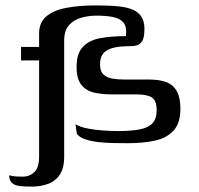

<svg xmlns="http://www.w3.org/2000/svg" viewBox="-20 -526 739 712"><path d="M14 124Q17 125 24.5 126.5Q32 128 43 128.5Q54 129 64 129Q91 129 108 111.5Q125 94 125 56Q125 13 125 -22.5Q125 -58 125 -90.5Q125 -123 125 -155Q125 -187 125 -223Q125 -259 125 -302Q120 -302 106 -302Q92 -302 77.5 -302Q63 -302 58 -302Q58 -305 58 -308.5Q58 -312 58 -322Q58 -332 58 -352Q63 -352 77.5 -352Q92 -352 106 -352Q120 -352 125 -352V-401Q125 -443 152 -465.5Q179 -488 226.5 -497Q274 -506 336 -506Q384 -506 419 -502.5Q454 -499 476 -488.5Q498 -478 508 -457.5Q518 -437 515 -405Q514 -383 506 -372Q498 -361 487.5 -358Q477 -355 469 -355Q446 -355 425 -353Q404 -351 387 -344.5Q370 -338 360.5 -324.5Q351 -311 351 -287Q351 -262 363.5 -250Q376 -238 396.5 -234.5Q417 -231 442 -231Q467 -231 490.5 -231Q514 -231 534 -231Q571 -231 596.5 -221.5Q622 -212 635.5 -188Q649 -164 649 -123Q649 -69 623.5 -41.5Q598 -14 554.5 -4.5Q511 5 455 5Q432 5 403 4.5Q374 4 346 1Q318 -2 296 -9.5Q274 -17 265 -30L260 -65Q277 -55 305 -49.5Q333 -44 364 -42Q395 -40 417 -40Q466 -40 497.5 -46Q529 -52 545 -68.5Q561 -85 561 -117Q561 -154 542.5 -165Q524 -176 487 -176Q470 -176 455.5 -176Q441 -176 426.5 -176Q412 -176 394 -176Q359 -176 329.5 -182.5Q300 -189 282 -211Q264 -233 264 -278Q264 -328 287.5 -352.5Q311 -377 352 -384.5Q393 -392 447 -392Q451 -426 438 -442Q425 -458 399 -463Q373 -468 338 -468Q311 -468 283.5 -461Q256 -454 237 -434Q218 -414 218 -376V56Q218 85 210.5 104.5Q203 124 189.5 136.5Q176 149 160.5 155Q145 161 129 163.5Q113 166 99 166Q73 166 54 164Q35 162 24.5 152.5Q14 143 14 124Z"/></svg>

Font: Genos Thin Medium
Style: Regular
Weight: 500
Version: Version 1.010